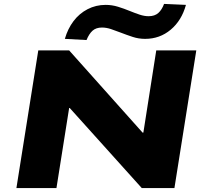

<svg xmlns="http://www.w3.org/2000/svg" viewBox="-20 -963 1058 983"><path d="M64 0 176 -705H334L710 -284H714L780 -705H985L873 0H706L337 -410H334L269 0ZM423 -758 312 -764Q327 -816 356.5 -855Q386 -894 428.5 -916Q471 -938 521 -938Q553 -938 584 -928.5Q615 -919 644 -907Q671 -896 695 -888Q719 -880 741 -880Q772 -880 790.5 -896.5Q809 -913 820 -943L932 -938Q910 -858 854 -811Q798 -764 723 -764Q690 -764 659.5 -774Q629 -784 598 -796Q572 -806 548.5 -814Q525 -822 502 -822Q472 -822 454 -806Q436 -790 423 -758Z"/></svg>

Font: Nunito Sans 7pt Expanded Black
Style: Italic
Weight: 900
Width: 7
Italic angle: -9°
Designer: Vernon Adams
Foundry: Vernon Adams
Version: Version 3.101;gftools[0.9.27]